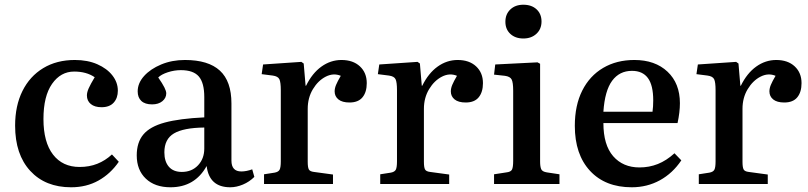

<svg xmlns="http://www.w3.org/2000/svg" viewBox="-20 -779 3423 813"><path d="M281 14Q172 14 108 -55.5Q44 -125 44 -247Q44 -331 75 -393.5Q106 -456 163 -490.5Q220 -525 297 -525Q351 -525 392 -507Q433 -489 456 -459.5Q479 -430 479 -395Q479 -364 461.5 -344.5Q444 -325 410 -325Q381 -325 364.5 -338.5Q348 -352 348 -375Q348 -388 355.5 -405Q363 -422 381 -452Q346 -476 294 -476Q237 -476 200.5 -424Q164 -372 164 -275Q164 -177 204.5 -124.5Q245 -72 317 -72Q358 -72 392 -85.5Q426 -99 454 -125L483 -94Q448 -43 397 -14.5Q346 14 281 14Z M702 14Q636 14 597.5 -22.5Q559 -59 559 -121Q559 -176 587 -209.5Q615 -243 677.5 -260Q740 -277 845 -282V-368Q845 -428 822 -455Q799 -482 746 -482Q718 -482 690.5 -473Q663 -464 650 -451Q668 -425 676 -409Q684 -393 684 -384Q684 -364 667.5 -350.5Q651 -337 624 -337Q594 -337 578.5 -351.5Q563 -366 563 -392Q563 -427 590 -457Q617 -487 662.5 -506Q708 -525 763 -525Q862 -525 911 -480Q960 -435 960 -341V-99Q960 -53 1002 -53Q1023 -53 1048 -62L1057 -30Q1036 -9 1008.5 2.5Q981 14 955 14Q866 14 855 -76Q805 14 702 14ZM750 -51Q792 -51 818.5 -79Q845 -107 845 -150V-239Q757 -238 716.5 -214Q676 -190 676 -134Q676 -95 695 -73Q714 -51 750 -51Z M1098 0V-41L1143 -48Q1159 -51 1164 -60.5Q1169 -70 1169 -96V-397Q1169 -431 1163 -443.5Q1157 -456 1135 -459L1088 -465L1094 -506L1256 -517L1266 -510L1274 -416H1276Q1302 -469 1341 -497Q1380 -525 1426 -525Q1475 -525 1504 -498Q1533 -471 1533 -427Q1533 -389 1515 -367Q1497 -345 1460 -345Q1429 -345 1413 -358Q1397 -371 1397 -392Q1397 -405 1403 -419.5Q1409 -434 1423 -458Q1392 -471 1359.5 -454.5Q1327 -438 1305 -401.5Q1283 -365 1283 -318V-94Q1283 -71 1287.5 -62Q1292 -53 1309 -51L1390 -40V0Z M1590 0V-41L1635 -48Q1651 -51 1656 -60.5Q1661 -70 1661 -96V-397Q1661 -431 1655 -443.5Q1649 -456 1627 -459L1580 -465L1586 -506L1748 -517L1758 -510L1766 -416H1768Q1794 -469 1833 -497Q1872 -525 1918 -525Q1967 -525 1996 -498Q2025 -471 2025 -427Q2025 -389 2007 -367Q1989 -345 1952 -345Q1921 -345 1905 -358Q1889 -371 1889 -392Q1889 -405 1895 -419.5Q1901 -434 1915 -458Q1884 -471 1851.5 -454.5Q1819 -438 1797 -401.5Q1775 -365 1775 -318V-94Q1775 -71 1779.5 -62Q1784 -53 1801 -51L1882 -40V0Z M2196 -616Q2162 -616 2141 -635.5Q2120 -655 2120 -687Q2120 -719 2141 -739Q2162 -759 2196 -759Q2231 -759 2252 -739.5Q2273 -720 2273 -688Q2273 -656 2251.5 -636Q2230 -616 2196 -616ZM2072 0V-41L2124 -49Q2143 -51 2148 -61Q2153 -71 2153 -98V-395Q2153 -430 2146.5 -442.5Q2140 -455 2118 -458L2072 -463L2077 -506L2256 -515L2267 -509V-95Q2267 -74 2271.5 -63Q2276 -52 2296 -49L2349 -41V0Z M2655 14Q2543 14 2478.5 -55.5Q2414 -125 2414 -246Q2414 -333 2445.5 -395.5Q2477 -458 2534 -491.5Q2591 -525 2666 -525Q2754 -525 2806.5 -475.5Q2859 -426 2859 -342Q2859 -304 2849 -258H2535Q2535 -165 2576.5 -117.5Q2618 -70 2688 -70Q2729 -70 2765.5 -84.5Q2802 -99 2836 -130L2865 -100Q2828 -45 2774 -15.5Q2720 14 2655 14ZM2535 -306H2743Q2746 -327 2746 -354Q2746 -418 2723.5 -448.5Q2701 -479 2656 -479Q2603 -479 2572 -437Q2541 -395 2535 -306Z M2939 0V-41L2984 -48Q3000 -51 3005 -60.5Q3010 -70 3010 -96V-397Q3010 -431 3004 -443.5Q2998 -456 2976 -459L2929 -465L2935 -506L3097 -517L3107 -510L3115 -416H3117Q3143 -469 3182 -497Q3221 -525 3267 -525Q3316 -525 3345 -498Q3374 -471 3374 -427Q3374 -389 3356 -367Q3338 -345 3301 -345Q3270 -345 3254 -358Q3238 -371 3238 -392Q3238 -405 3244 -419.5Q3250 -434 3264 -458Q3233 -471 3200.5 -454.5Q3168 -438 3146 -401.5Q3124 -365 3124 -318V-94Q3124 -71 3128.5 -62Q3133 -53 3150 -51L3231 -40V0Z"/></svg>

Font: Literata 36pt Medium
Style: Regular
Weight: 500
Designer: Latin by Veronika Burian and Jose Scaglione. Greek by Irene Vlachou. Cyrillic by Vera Evstafieva.
Foundry: TypeTogether
Version: Version 3.002